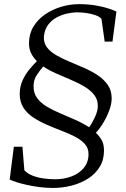

<svg xmlns="http://www.w3.org/2000/svg" viewBox="-20 -838 624 950"><path d="M494.5 -92.5Q494.5 -46.5 473.2 -12Q452 22.5 416 45.5Q380 68.5 335 80.2Q290 92 241.5 92Q209.5 92 176 87.8Q142.5 83.5 112.5 76.8Q82.5 70 60 62.8Q37.5 55.5 28 50L48.5 -112H91L100.5 4.5Q116 21.5 141.5 31.2Q167 41 196.5 45Q226 49 252.5 49Q297.5 49 335 34.5Q372.5 20 395.2 -8Q418 -36 418 -75.5Q418 -105 399.8 -125.5Q381.5 -146 351 -161.8Q320.5 -177.5 284.2 -191.2Q248 -205 211.8 -220.8Q175.5 -236.5 145 -256.5Q114.5 -276.5 96 -305Q77.5 -333.5 77.5 -373.5Q78 -410.5 91.8 -440.5Q105.5 -470.5 125 -494Q144.5 -517.5 162.5 -535.5Q144.5 -553 134 -574.5Q123.5 -596 123.5 -623Q123.5 -669.5 145 -705.5Q166.5 -741.5 202.8 -766.5Q239 -791.5 282.8 -804.5Q326.5 -817.5 370.5 -817.5Q415.5 -817.5 452.5 -811.2Q489.5 -805 516 -796.2Q542.5 -787.5 556 -781L536.5 -632H498L482 -744.5Q473 -755.5 452.8 -762.8Q432.5 -770 407.8 -773.5Q383 -777 359.5 -777Q336.5 -776.5 310.2 -770.5Q284 -764.5 259.5 -751.2Q235 -738 218.2 -715.5Q201.5 -693 197.5 -660Q194.5 -628 211.2 -605.2Q228 -582.5 257.8 -565.2Q287.5 -548 323.5 -533Q359.5 -518 396.2 -502Q433 -486 463.8 -465.5Q494.5 -445 513.5 -417.5Q532.5 -390 532.5 -351Q532.5 -324 520.8 -292.2Q509 -260.5 491.5 -231.2Q474 -202 454.5 -181Q473.5 -162.5 484 -143.2Q494.5 -124 494.5 -92.5ZM464 -313.5Q464 -345.5 445.8 -368.8Q427.5 -392 397.5 -409.8Q367.5 -427.5 331.5 -442.8Q295.5 -458 259.5 -473.8Q223.5 -489.5 194 -509Q178.5 -491.5 162.2 -467Q146 -442.5 146 -411Q146 -377 163.5 -353Q181 -329 210.8 -311Q240.5 -293 276.8 -277.8Q313 -262.5 350.5 -246Q388 -229.5 421 -208.5Q436 -228.5 450 -259Q464 -289.5 464 -313.5Z"/></svg>

Font: Merriweather 36pt Light
Style: Italic
Weight: 300
Italic angle: -7.8°
Version: Version 2.101